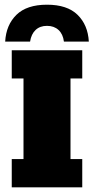

<svg xmlns="http://www.w3.org/2000/svg" viewBox="-20 -797 400 817"><path d="M30 0V-120H80V-463H30V-583H330V-463H280V-120H330V0ZM2 -620Q6 -691 50 -734Q94 -777 180 -777Q266 -777 310 -734Q354 -691 358 -620H252Q248 -652 229 -669.5Q210 -687 180 -687Q150 -687 131.5 -669.5Q113 -652 108 -620Z"/></svg>

Font: Rokkitt Black
Style: Regular
Weight: 900
Designer: Vernon Adams
Foundry: Vernon Adams
Version: Version 3.103